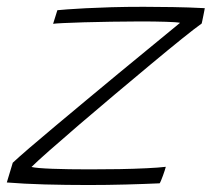

<svg xmlns="http://www.w3.org/2000/svg" viewBox="-49 -542 622 564"><path d="M420 -3.5Q376 -1.5 321 0Q266 1.5 210.5 1.5Q145 1.5 82.2 -0.2Q19.5 -2 -29 -6L-11.5 -64Q4.5 -79 37.2 -107.2Q70 -135.5 113.5 -171.8Q157 -208 204.8 -248Q252.5 -288 299 -326.2Q345.5 -364.5 384.5 -396.5Q423.5 -428.5 449 -449.5Q474.5 -470.5 480 -475Q475.5 -476 464.8 -476.8Q454 -477.5 438 -478Q422 -478.5 402.2 -478.8Q382.5 -479 360.5 -479Q320 -479 277.2 -478.2Q234.5 -477.5 197.8 -476.5Q161 -475.5 136.2 -474.2Q111.5 -473 107 -472L119.5 -512Q127.5 -513 148.8 -514.5Q170 -516 202.8 -517.8Q235.5 -519.5 278.5 -520.8Q321.5 -522 373 -522Q413.5 -522 458.8 -521.2Q504 -520.5 552.5 -518Q552.5 -516.5 551.2 -510.5Q550 -504.5 548.5 -496.8Q547 -489 545.5 -482.2Q544 -475.5 543.5 -473Q524.5 -459.5 485 -427.8Q445.5 -396 394.5 -353.5Q343.5 -311 289 -265.2Q234.5 -219.5 184.5 -176.5Q134.5 -133.5 97 -100.5Q59.5 -67.5 43.5 -51.5Q58 -48 104.5 -46.2Q151 -44.5 213.5 -44.5Q257.5 -44.5 301.5 -45.2Q345.5 -46 381.5 -47.8Q417.5 -49.5 438 -52Q437 -48 434.8 -41Q432.5 -34 429.8 -26.5Q427 -19 424.5 -12.8Q422 -6.5 420 -3.5Z"/></svg>

Font: Grandstander Thin Thin
Style: Italic
Weight: 250
Italic angle: -15°
Version: Version 1.200